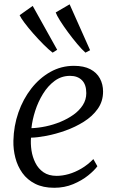

<svg xmlns="http://www.w3.org/2000/svg" viewBox="-20 -880 551 910"><path d="M441.5 -92Q427.5 -72.5 397.8 -48.5Q368 -24.5 326.8 -7.2Q285.5 10 237 10Q184 10 146.5 -9Q109 -28 86 -60.2Q63 -92.5 52.8 -132.2Q42.5 -172 43.5 -213Q45 -283 67.2 -346.8Q89.5 -410.5 128.2 -460.2Q167 -510 218.5 -539Q270 -568 330.5 -568Q377.5 -568 408 -552Q438.5 -536 453.5 -508.2Q468.5 -480.5 468.5 -446Q468.5 -399.5 443.2 -364Q418 -328.5 377.2 -303Q336.5 -277.5 290 -261Q243.5 -244.5 200 -236.2Q156.5 -228 127 -227.5Q124.5 -198.5 129.2 -167Q134 -135.5 147.8 -108Q161.5 -80.5 186.2 -63.5Q211 -46.5 248.5 -46.5Q276 -46.5 305.8 -55Q335.5 -63.5 365.5 -81Q395.5 -98.5 422.5 -126ZM312 -520.5Q271.5 -520.5 239.2 -496.8Q207 -473 183.8 -435.2Q160.5 -397.5 146.8 -354.5Q133 -311.5 129 -272.5Q161 -273.5 196.8 -281Q232.5 -288.5 266.5 -302.5Q300.5 -316.5 328.2 -336.2Q356 -356 372.5 -381.8Q389 -407.5 389 -438.5Q389 -479.5 368.2 -500Q347.5 -520.5 312 -520.5ZM229.5 -630.5Q211.5 -644 187 -668.5Q162.5 -693 138.2 -720.5Q114 -748 96.2 -771.8Q78.5 -795.5 73 -808L135 -852L251 -644ZM385 -630.5Q368 -645.5 345.8 -672Q323.5 -698.5 301.8 -728Q280 -757.5 264.2 -782.8Q248.5 -808 244 -821L310 -859.5L407 -642Z"/></svg>

Font: Merriweather Light 18pt Light
Style: Italic
Weight: 300
Italic angle: -7.8°
Version: Version 2.101